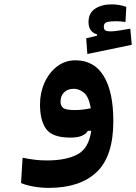

<svg xmlns="http://www.w3.org/2000/svg" viewBox="-20 -638 634 895"><path d="M208 237.8Q173.3 237.8 138.4 231.9Q103.5 226.1 78.1 215.3L85.4 97.2Q114.3 103 140.4 106.4Q166.5 109.9 199.2 109.9Q288.1 109.9 341.1 81.8Q394 53.7 405.3 -28.3H389.6Q381.3 -13.7 361.8 -5.1Q342.3 3.4 307.1 3.4Q225.6 3.4 196 -35.6Q166.5 -74.7 166.5 -151.4Q166.5 -205.6 187.5 -252.4Q208.5 -299.3 245.8 -328.1Q283.2 -356.9 332 -356.9Q418.5 -356.9 463.4 -283.7Q508.3 -210.4 508.3 -73.2Q508.3 90.8 430.4 164.3Q352.5 237.8 208 237.8ZM403.3 -133.3Q394 -187 371.6 -205.6Q349.1 -224.1 324.7 -224.1Q294.9 -224.1 278.6 -207.3Q262.2 -190.4 262.2 -164.6Q262.2 -145 274.4 -135Q286.6 -125 328.6 -125Q349.1 -125 366.7 -127.2Q384.3 -129.4 403.3 -133.3ZM387.2 -386.2 381.8 -459.5 432.6 -471.7V-477.5Q392.6 -489.7 392.6 -535.2Q392.6 -577.1 423.3 -597.4Q454.1 -617.7 502 -617.7Q519 -617.7 537.8 -614.3Q556.6 -610.8 568.8 -606L564.9 -535.6Q538.6 -539.1 519 -539.1Q490.7 -539.1 477.3 -534.4Q463.9 -529.8 463.9 -514.2Q463.9 -500.5 471.4 -496.1Q479 -491.7 495.1 -491.7Q510.7 -491.7 538.1 -496.1Q565.4 -500.5 587.4 -504.4L594.2 -429.2Z"/></svg>

Font: Cascadia Mono
Style: Bold
Weight: 700
Monospace: yes
Designer: Aaron Bell
Foundry: Saja Typeworks
Version: Version 2404.023; ttfautohint (v1.8.4)